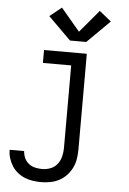

<svg xmlns="http://www.w3.org/2000/svg" viewBox="-64 -813 727 1082"><g transform="rotate(5 300.0 -272.0)"><path d="M210 223Q186 223 162.5 219.5Q139 216 117 207Q95 198 76 182.5Q57 167 44.5 147Q32 127 25 104Q18 81 18 57H100Q101 77 109.5 96Q118 115 134 127.5Q150 140 170 144.5Q190 149 210 149Q234 149 257 140Q280 131 295 112Q310 93 316 68.5Q322 44 322 20V-447H162V-520H404V20Q404 47 400 73.5Q396 100 384.5 124Q373 148 354.5 168Q336 188 312.5 200.5Q289 213 262.5 218Q236 223 210 223ZM395 -586H303L175 -713L242 -767L349 -640L456 -767L523 -713Z"/></g></svg>

Font: Zed Sans Extended
Style: Regular
Weight: 400
Width: 7
Designer: Belleve Invis
Foundry: Belleve Invis
Version: Version 1.0.0; ttfautohint (v1.8.4)